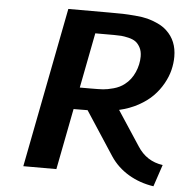

<svg xmlns="http://www.w3.org/2000/svg" viewBox="-54 -776 823 867"><g transform="rotate(5 358.0 -343.0)"><path d="M716.3 -551.8Q716.3 -521.5 708.7 -491Q701.2 -460.4 683.6 -429Q666 -397.5 640.1 -371.1Q614.3 -344.7 575.2 -323.2Q536.1 -301.8 488.8 -291L591.3 -134.8Q632.3 -70.3 706.5 -60.1L673.3 39.1Q610.8 29.8 559.8 -0.5Q508.8 -30.8 476.6 -79.1L347.2 -277.3Q330.1 -276.9 295.9 -276.9H283.7L230 0H80.1L220.7 -725.1H406.7Q446.8 -725.1 467.8 -724.6Q488.8 -724.1 523.7 -721.2Q558.6 -718.3 580.3 -712.6Q602.1 -707 626.7 -695.8Q651.4 -684.6 668.9 -668Q716.3 -624 716.3 -551.8ZM504.9 -410.2Q533.7 -432.1 549.3 -467.8Q564.9 -503.4 564.9 -539.6Q564.9 -563.5 555.7 -580.6Q546.4 -597.7 534.2 -606.2Q522 -614.7 502.2 -619.4Q482.4 -624 469.2 -625Q456.1 -626 437 -626H426.8H351.6L303.2 -376H354Q389.6 -376 408.7 -377.2Q427.7 -378.4 456.1 -386.2Q484.4 -394 504.9 -410.2Z"/></g></svg>

Font: Aurulent Sans
Style: BoldItalic
Weight: 700
Italic angle: -11°
Version: Version 2007.05.04